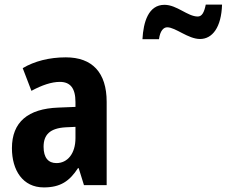

<svg xmlns="http://www.w3.org/2000/svg" viewBox="-20 -807 988 837"><path d="M601 -636H673C678 -673 693 -688 709 -688C745 -688 800 -637 852 -637C906 -637 945 -688 948 -787H877C870 -752 860 -735 842 -735C798 -735 751 -786 697 -786C627 -786 605 -711 601 -636ZM267 -557C194 -557 130 -540 79 -510L117 -411C163 -436 205 -450 241 -450C286 -450 309 -423 309 -362V-341L234 -338C102 -333 32 -275 32 -161C32 -65 79 10 171 10C243 10 283 -17 320 -74H323L346 0H445V-363C445 -491 382 -557 267 -557ZM266 -252 309 -254V-205C309 -137 274 -96 226 -96C191 -96 170 -119 170 -167C170 -220 198 -248 266 -252Z"/></svg>

Font: Noto Sans Thai Looped Condensed
Style: Bold
Weight: 700
Width: 3
Designer: Sasikarn Vongin, Ben Mitchell
Foundry: The Fontpad Ltd
Version: Version 1.001